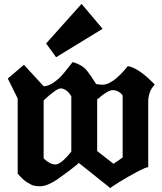

<svg xmlns="http://www.w3.org/2000/svg" viewBox="-20 -955 833 986"><path d="M506.8 -807.1 268.1 -661.1 216.8 -731.9 398.9 -935.1ZM185.5 1.5Q168.9 1.5 155 -1.5Q141.1 -4.4 117.2 -20Q93.3 -35.6 70.8 -64V-449.2L20 -551.8L103 -622.1L204.1 -512.2Q226.6 -512.2 252.7 -529.5Q278.8 -546.9 295.7 -565.7Q312.5 -584.5 331.5 -609.1Q350.6 -633.8 353 -636.2Q371.1 -631.3 384.5 -624.5Q397.9 -617.7 407.5 -610.8Q417 -604 429 -588.9Q440.9 -573.7 448.7 -562Q456.5 -550.3 473.6 -523.4Q491.2 -520 507.8 -520Q523.4 -520 542.7 -529.8Q562 -539.6 577.9 -553.5Q593.8 -567.4 607.2 -581.5Q620.6 -595.7 628.4 -605.5L636.2 -615.2Q662.1 -612.8 702.1 -585Q719.7 -572.8 738 -556.4Q756.3 -540 765.6 -530.3L774.9 -520Q773.4 -519 771.2 -516.8Q769 -514.6 763.2 -506.6Q757.3 -498.5 752.9 -489.5Q748.5 -480.5 744.9 -465.6Q741.2 -450.7 741.2 -434.1V-96.2Q732.4 -98.1 683.6 -72.3Q634.8 -46.4 590.3 -18.8Q545.9 8.8 546.9 11.2L384.8 -118.2Q364.7 -100.1 334 -77.1Q291 -45.4 273.2 -33Q255.4 -20.5 231 -9.5Q206.5 1.5 185.5 1.5ZM479 -444.3V-179.2L563 -113.8L609.9 -146V-463.9Q608.4 -466.8 604.7 -471.7Q601.1 -476.6 587.9 -484.4Q574.7 -492.2 558.6 -492.2Q533.7 -492.2 479 -444.3ZM204.1 -439.5V-142.1Q235.8 -110.4 264.2 -110.4Q293.9 -110.4 346.2 -176.8V-460.9Q345.2 -462.4 343.5 -465.1Q341.8 -467.8 336.4 -474.9Q331.1 -481.9 325 -487.1Q318.8 -492.2 309.8 -496.6Q300.8 -501 292 -501Q270 -501 204.1 -439.5Z"/></svg>

Font: KJV1611
Style: Regular
Weight: 400
Version: Version 3.6.1